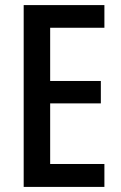

<svg xmlns="http://www.w3.org/2000/svg" viewBox="-20 -734 476 754"><path d="M390 0H73V-714H390V-625H177V-416H376V-328H177V-90H390Z"/></svg>

Font: Avrile Sans Condensed Medium
Style: Regular
Weight: 500
Width: 3
Designer: Monotype Design Team
Foundry: Monotype Imaging Inc.
Version: Version 2.001;September 10, 2019;FontCreator 11.5.0.2425 64-